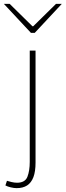

<svg xmlns="http://www.w3.org/2000/svg" viewBox="-58 -740 340 994"><path d="M28 234Q15 234 -2 230Q-19 226 -30 220L-22 196Q-13 199 2 202.5Q17 206 30 206Q72 206 84 175Q96 144 96 98V-478H126V102Q126 148 115 177Q104 206 82.5 220Q61 234 28 234ZM102 -570 -38 -720H-8L110 -604H114L232 -720H262L122 -570Z"/></svg>

Font: Source Sans 3
Style: Regular
Weight: 200
Designer: Paul D. Hunt
Foundry: Adobe
Version: Version 3.046;hotconv 1.0.118;makeotfexe 2.5.65603